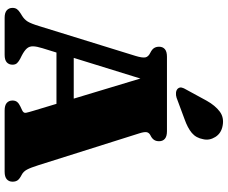

<svg xmlns="http://www.w3.org/2000/svg" viewBox="-97 -885 982 828"><g transform="rotate(90 394.0 -471.0)"><path d="M178.5 -298H470.5L471 -223.5H177.5ZM259 -34Q259 -18.5 248.8 -9.2Q238.5 0 216.5 0H56.5Q35 0 24.5 -9.2Q14 -18.5 14 -34Q14 -45 19.2 -52.8Q24.5 -60.5 36.5 -68L47 -74.5Q63.5 -84.5 72.8 -99.2Q82 -114 93 -150.5L221 -564Q230 -593.5 227.5 -606.8Q225 -620 207 -628.5Q193 -635.5 187.2 -644.5Q181.5 -653.5 181.5 -666Q181.5 -682 192 -691Q202.5 -700 224.5 -700H546Q568 -700 578.5 -691Q589 -682 589 -666Q589 -652.5 582.8 -643.8Q576.5 -635 565 -629.5Q552.5 -623.5 550.2 -613.2Q548 -603 555 -581L692.5 -145.5Q703 -112 711.5 -96.2Q720 -80.5 734 -73.5Q751.5 -64.5 757.5 -56Q763.5 -47.5 763.5 -34Q763.5 -18.5 753 -9.2Q742.5 0 720.5 0H456.5Q434 0 423.8 -9.2Q413.5 -18.5 413.5 -34Q413.5 -46.5 420 -54.2Q426.5 -62 439.5 -68L455.5 -75.5Q468.5 -81.5 466.5 -91.8Q464.5 -102 457.5 -125L310.5 -612.5L331.5 -627L188 -163.5Q180 -138 179.8 -122.2Q179.5 -106.5 189 -95.8Q198.5 -85 219.5 -74L233.5 -67Q245 -61 252 -53.8Q259 -46.5 259 -34ZM414.5 -871.5Q435 -908 461 -927.5Q487 -947 522.5 -940Q555 -934 570.8 -908.5Q586.5 -883 580.5 -857Q575 -825.5 553.2 -807.2Q531.5 -789 493 -775.5L401.5 -741.5Q391 -738 379.8 -739Q368.5 -740 362 -747Q355.5 -755 357.8 -764Q360 -773 366 -782.5Z"/></g></svg>

Font: Fraunces
Style: Regular
Weight: 900
Version: Version 1.000;[b76b70a41]